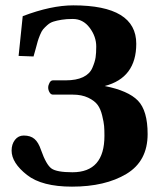

<svg xmlns="http://www.w3.org/2000/svg" viewBox="-20 -678 591 710"><path d="M248 -41Q366.2 -41 366.2 -175.8Q366.2 -197.8 365 -211.9Q363.8 -226.1 357.9 -250.5Q352.1 -274.9 341.1 -290Q330.1 -305.2 306.2 -316.7Q282.2 -328.1 249 -328.1H175.8Q168 -328.1 163.1 -336.7Q158.2 -345.2 158.2 -354Q158.2 -362.8 163.1 -371.8Q168 -380.9 175.8 -380.9H223.1Q262.2 -380.9 287.1 -392.8Q312 -404.8 321.5 -427Q331.1 -449.2 333.5 -465.6Q335.9 -481.9 335.9 -505.9Q335.9 -543 311.5 -575.4Q287.1 -607.9 249 -607.9Q226.1 -607.9 208 -605Q189.9 -602.1 177.5 -598.1Q165 -594.2 155 -585.2Q145 -576.2 139.4 -569.6Q133.8 -563 127.9 -548.6Q122.1 -534.2 119.6 -525.6Q117.2 -517.1 112.1 -498Q106.9 -479 104 -469.2L48.8 -471.2L64 -618.2Q168.9 -658.2 251 -658.2Q483.9 -658.2 483.9 -516.1Q483.9 -390.1 367.2 -359.9Q454.1 -342.8 490 -305.9Q525.9 -269 525.9 -182.1Q525.9 -82 447.5 -34.9Q369.1 12.2 246.1 12.2Q135.3 12.2 80.1 -30.8Q22.9 -75.7 22.9 -121.1Q22.9 -145 35.4 -160.9Q47.9 -176.8 67.9 -176.8Q92.8 -176.8 107.4 -164.3Q122.1 -151.9 131.8 -123Q150.9 -68.8 170.4 -54.9Q189.9 -41 248 -41Z"/></svg>

Font: Linux Biolinum
Style: Bold
Weight: 700
Designer: Philipp H. Poll
Foundry: Philipp H. Poll
Version: Version 1.3.2 ; ttfautohint (v0.9)